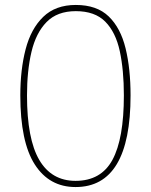

<svg xmlns="http://www.w3.org/2000/svg" viewBox="-20 -745 610 775"><path d="M507 -360Q507 10 285 10Q179 10 120.5 -81Q62 -172 62 -360Q62 -464 83.5 -546.5Q105 -629 154.5 -677Q204 -725 286 -725Q371 -725 419 -678.5Q467 -632 487 -549.5Q507 -467 507 -360ZM89 -360Q89 -184 138.5 -99.5Q188 -15 285 -15Q388 -15 434 -100Q480 -185 480 -360Q480 -462 463.5 -538.5Q447 -615 405 -657.5Q363 -700 286 -700Q211 -700 168 -656Q125 -612 107 -535.5Q89 -459 89 -360Z"/></svg>

Font: Noto Sans Khmer UI Thin
Style: Regular
Weight: 100
Designer: Danh Hong and the Monotype Design Team
Foundry: Monotype Imaging Inc.
Version: Version 2.002; ttfautohint (v1.8.4.7-5d5b)